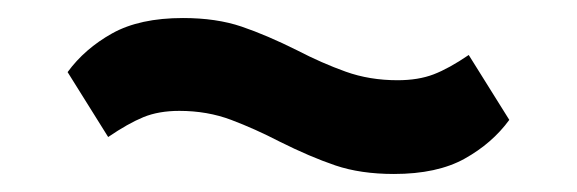

<svg xmlns="http://www.w3.org/2000/svg" viewBox="-20 -412 640 213"><path d="M417 -219Q380 -219 352 -228.5Q324 -238 290 -255Q263 -269 236.5 -279Q210 -289 179 -289Q156 -289 139 -282Q122 -275 100 -260L55 -332Q74 -358 104.5 -375Q135 -392 183 -392Q220 -392 248 -382.5Q276 -373 310 -356Q337 -342 363.5 -332.5Q390 -323 421 -323Q444 -323 461 -329.5Q478 -336 500 -351L545 -279Q526 -253 495.5 -236Q465 -219 417 -219Z"/></svg>

Font: IBM Plex Sans Devanagari SemiBold
Style: Regular
Weight: 600
Designer: Mike Abbink, Paul van der Laan, Pieter van Rosmalen, Erin McLaughlin
Foundry: Bold Monday
Version: Version 1.1